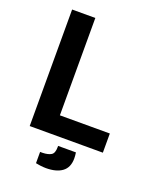

<svg xmlns="http://www.w3.org/2000/svg" viewBox="-160 -788 880 1073"><g transform="rotate(20 280.0 -251.5)"><path d="M80 0V-693H218V-114H515V0ZM245 190Q230 190 210.5 187.5Q191 185 184 183V116H200Q231 115 249 104.5Q267 94 267 58V50H373Q376 69 376 85Q376 139 341.5 164.5Q307 190 245 190Z"/></g></svg>

Font: Ubuntu Sans Mono
Style: Bold
Weight: 700
Monospace: yes
Designer: Dalton Maag Ltd
Foundry: Dalton Maag Ltd
Version: Version 1.006